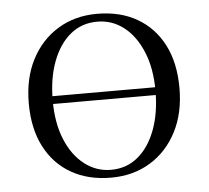

<svg xmlns="http://www.w3.org/2000/svg" viewBox="-46 -631 753 693"><g transform="rotate(-5 330.0 -285.0)"><path d="M100 -271.8V-300H560.5V-271.8ZM329.8 11.3Q246.8 11.3 185.5 -23.8Q124.2 -58.9 90.3 -124.6Q56.5 -190.3 56.5 -281.5Q56.5 -371.8 91.1 -439.1Q125.8 -506.5 187.5 -544.4Q249.2 -582.3 329.8 -582.3Q412.9 -582.3 474.2 -547.2Q535.5 -512.1 569.4 -446.8Q603.2 -381.5 603.2 -289.5Q603.2 -199.2 568.5 -131.9Q533.9 -64.5 472.2 -26.6Q410.5 11.3 329.8 11.3ZM331.5 -16.9Q387.9 -16.9 429 -50.8Q470.2 -84.7 493.1 -145.6Q516.1 -206.5 516.1 -287.1Q516.1 -368.5 491.1 -428.6Q466.1 -488.7 423.8 -521.4Q381.5 -554 328.2 -554Q271.8 -554 230.6 -520.2Q189.5 -486.3 166.5 -425.4Q143.5 -364.5 143.5 -283.9Q143.5 -202.4 168.5 -142.3Q193.5 -82.3 236.3 -49.6Q279 -16.9 331.5 -16.9Z"/></g></svg>

Font: Playfair 5pt SemiExpanded Light
Style: Regular
Weight: 400
Version: Version 2.203